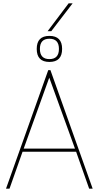

<svg xmlns="http://www.w3.org/2000/svg" viewBox="-20 -1130 591 1150"><path d="M16 0 269 -710H282L535 0H514L436 -221H115L37 0ZM122 -240H429L275 -665ZM276 -759Q200 -759 200 -837Q200 -915 276 -915Q352 -915 352 -837Q352 -759 276 -759ZM276 -776Q333 -776 333 -837Q333 -898 276 -898Q219 -898 219 -837Q219 -776 276 -776ZM265 -943 391 -1110H415L287 -943Z"/></svg>

Font: Georama Thin
Style: Regular
Weight: 100
Designer: Jean-Baptiste Levee
Foundry: Production Type
Version: Version 1.000